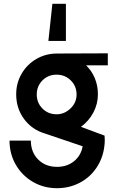

<svg xmlns="http://www.w3.org/2000/svg" viewBox="-20 -794 620 1008"><path d="M30 -56H142Q142 5 180.5 43.5Q219 82 279 82Q332 82 368.5 52.5Q405 23 414 -26L216 -93Q148 -113 106.5 -169Q65 -225 65 -299Q65 -358 93.5 -407Q122 -456 171 -484.5Q220 -513 280 -513L546 -514V-451H432Q462 -422 478 -383Q494 -344 494 -299Q494 -248 470 -203Q446 -158 405 -128L529 -82Q530 -77 530 -60Q530 -40 528 -28Q521 35 487 86Q453 137 398.5 165.5Q344 194 279 194Q210 194 153 161Q96 128 63 71Q30 14 30 -56ZM382 -298Q382 -342 351.5 -372Q321 -402 277 -402Q233 -402 203 -372Q173 -342 173 -298Q173 -254 203 -224Q233 -194 277 -194Q318 -194 350 -224.5Q382 -255 382 -298ZM255 -774H326V-579H234Z"/></svg>

Font: Lineal Medium
Style: Regular
Weight: 600
Designer: Created by Frank Adebiaye with contributions from Anton Moglia & Ariel Martín Pérez
Created by Frank ADEBIAYE with FontF
Foundry: Velvetyne Type Foundry
Version: Version 2.000